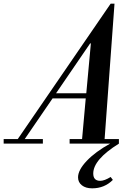

<svg xmlns="http://www.w3.org/2000/svg" viewBox="-111 -784 716 1048"><path d="M392 244Q357 244 336 227.5Q315 211 315 184Q315 144 362.5 94Q410 44 490 0H269V-25H337L357 -247H176L24 -25H123V0H-91V-25H-14L493 -764H514L460 -25H538V0Q398 87 398 163Q398 203 436 203Q459 203 493 182L505 198Q459 244 392 244ZM385 -547H381L195 -275H360Z"/></svg>

Font: Libre Bodoni
Style: Italic
Weight: 400
Italic angle: -13°
Designer: Pablo Impallari, Rodrigo Fuenzalida
Foundry: Pablo Impallari, Rodrigo Fuenzalida
Version: Version 1.001